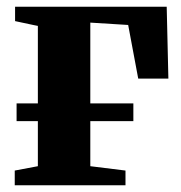

<svg xmlns="http://www.w3.org/2000/svg" viewBox="-20 -553 541 573"><path d="M24 0V-44L93 -57V-475.5L25 -490V-533H477.5L482.5 -318.5H392.5L362.5 -478.5L249.5 -485.5V-57L354.5 -44V0ZM29.5 -244.5H378V-191.5H29.5Z"/></svg>

Font: Merriweather 72pt ExtraBold
Style: Regular
Weight: 800
Version: Version 2.100